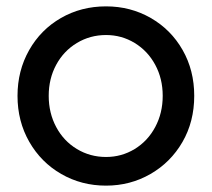

<svg xmlns="http://www.w3.org/2000/svg" viewBox="-20 -571 665 603"><path d="M35 -270Q35 -349 71.5 -413.5Q108 -478 171.5 -514.5Q235 -551 313 -551Q390 -551 453.5 -514.5Q517 -478 553.5 -414Q590 -350 590 -270Q590 -189 553 -125Q516 -61 452.5 -24.5Q389 12 313 12Q236 12 172.5 -24.5Q109 -61 72 -125.5Q35 -190 35 -270ZM313 -78Q362 -78 403 -103Q444 -128 467.5 -172Q491 -216 491 -270Q491 -324 467.5 -367.5Q444 -411 403 -436Q362 -461 313 -461Q263 -461 221.5 -436Q180 -411 156.5 -367.5Q133 -324 133 -270Q133 -216 156.5 -172Q180 -128 221.5 -103Q263 -78 313 -78Z"/></svg>

Font: BLUETTI 2.0 Normal
Style: Normal
Weight: 400
Designer: Stijn de Vries
Foundry: tokotype
Version: Version 2.005;October 31, 2023;FontCreator 14.0.0.2814 64-bi